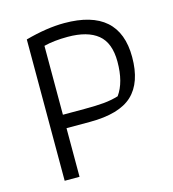

<svg xmlns="http://www.w3.org/2000/svg" viewBox="-96 -705 710 786"><g transform="rotate(-15 258.5 -312.0)"><path d="M82 -599Q173 -624 247 -624Q480 -624 480 -418Q480 -310 424.5 -258Q369 -206 244 -206H145V0H82ZM236 -263Q287 -263 319 -266Q351 -269 381 -278Q417 -328 417 -415Q417 -495 373.5 -530.5Q330 -566 246 -566Q188 -566 145 -555V-263Z"/></g></svg>

Font: Athiti
Style: Regular
Weight: 400
Designer: CadsonDemak Team
Foundry: CadsonDemak
Version: Version 1.033